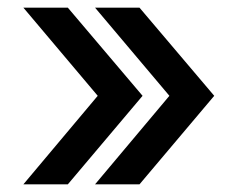

<svg xmlns="http://www.w3.org/2000/svg" viewBox="-20 -551 624 501"><path d="M41 -70H157L352 -301L157 -531H41L235 -301ZM228 -70H344L539 -301L344 -531H228L422 -301Z"/></svg>

Font: Wafeq Medium
Style: Regular
Weight: 500
Designer: Rasmus Andersson & Azza Alameddine
Foundry: Google & TypeTogether
Version: Version 3.000;January 28, 2025;FontCreator 15.0.0.3014 64-bi